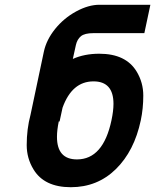

<svg xmlns="http://www.w3.org/2000/svg" viewBox="-20 -759 641 793"><path d="M390.6 -739.3H601.1L576.2 -622.1H365.7Q329.6 -622.1 314.2 -609.4Q298.8 -596.7 293.5 -573.2L280.8 -515.6Q328.6 -537.1 390.1 -537.1Q500 -537.1 544.4 -463.4Q571.8 -418 571.8 -364.3Q571.8 -310.5 561.5 -262.2Q534.7 -135.3 458.5 -60.5Q382.3 14.2 272.5 14.2Q162.6 14.2 118.2 -59.6Q90.3 -105.5 90.3 -159.7Q90.3 -226.1 106 -284.7L161.1 -545.4Q171.4 -594.2 207.5 -639.2Q243.7 -684.1 294.4 -711.7Q345.2 -739.3 390.6 -739.3ZM222.7 -257.3Q215.3 -221.2 215.3 -193.8Q215.3 -100.6 297.9 -100.6Q406.2 -100.6 440.4 -262.2Q448.7 -301.3 448.7 -330.1Q448.7 -422.9 366.2 -422.9Q277.3 -422.9 238.3 -314L226.1 -257.3Z"/></svg>

Font: Tuffy
Style: BoldItalic
Weight: 700
Italic angle: -12°
Designer: Thatcher Ulrich, Karoly Barta, Michael Everson
Version: Version 001.271